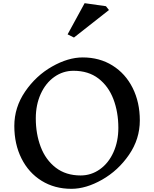

<svg xmlns="http://www.w3.org/2000/svg" viewBox="-20 -1167 969 1207"><path d="M859 -410Q859 -293 791 -194Q723 -95 622 -37.5Q521 20 429 20Q323 20 241.5 -30.5Q160 -81 115 -171Q70 -261 70 -375Q70 -492 138 -591.5Q206 -691 307 -748.5Q408 -806 500 -806Q606 -806 687.5 -755Q769 -704 814 -614Q859 -524 859 -410ZM205 -423Q205 -325 236 -243.5Q267 -162 330.5 -113Q394 -64 487 -64Q553 -64 607.5 -102.5Q662 -141 693 -209.5Q724 -278 724 -363Q724 -462 693 -543.5Q662 -625 599 -673.5Q536 -722 442 -722Q376 -722 321.5 -683.5Q267 -645 236 -576.5Q205 -508 205 -423ZM665 -1104 445 -931 405 -951 512 -1147 646 -1128Z"/></svg>

Font: Inknut
Style: Antiqua
Weight: 400
Designer: Claus Eggers Srensen
Foundry: Claus Eggers Srensen
Version: Version 1.000; ttfautohint (v1.2) -l 7 -r 28 -G 50 -x 13 -D 